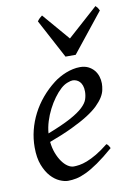

<svg xmlns="http://www.w3.org/2000/svg" viewBox="-83 -760 579 833"><g transform="rotate(-10 206.5 -343.0)"><path d="M190.9 -381.8Q174.8 -367.2 159.4 -346.2Q144 -325.2 131.6 -300.8Q119.1 -276.4 110.8 -249.8Q102.5 -223.1 100.6 -197.3Q164.6 -222.2 201.9 -242.4Q239.3 -262.7 258.3 -280.8Q277.3 -298.8 282.7 -315.4Q288.1 -332 288.1 -349.1Q288.1 -364.3 284.2 -375.2Q280.3 -386.2 273.9 -392.8Q267.6 -399.4 259.5 -402.6Q251.5 -405.8 243.2 -405.8Q235.4 -405.8 220.2 -400.1Q205.1 -394.5 190.9 -381.8ZM366.2 -371.1Q366.2 -357.4 363 -342.3Q359.9 -327.1 349.9 -311Q339.8 -294.9 322 -277.3Q304.2 -259.8 274.7 -241Q245.1 -222.2 202.6 -201.9Q160.2 -181.6 101.1 -159.7Q104 -132.3 112.5 -109.9Q121.1 -87.4 132.6 -71.3Q144 -55.2 157.5 -46.1Q170.9 -37.1 184.1 -37.1Q194.3 -37.1 209 -39.3Q223.6 -41.5 242.9 -48.8Q262.2 -56.2 286.4 -70.3Q310.5 -84.5 339.8 -107.9Q345.2 -105 349.4 -98.4Q353.5 -91.8 355 -87.9Q314.9 -53.2 284.2 -32Q253.4 -10.7 229.2 0.7Q205.1 12.2 185.8 16.1Q166.5 20 148.9 20Q132.8 20 112.3 11Q91.8 2 73.7 -17.8Q55.7 -37.6 43.2 -69.6Q30.8 -101.6 30.8 -147.9Q30.8 -186 40 -222.9Q49.3 -259.8 66.7 -293.7Q84 -327.6 109.4 -357.9Q134.8 -388.2 167 -413.1Q178.2 -421.9 192.4 -429.9Q206.5 -438 221.9 -444.1Q237.3 -450.2 253.2 -453.6Q269 -457 284.2 -457Q305.2 -457 320.6 -449.5Q335.9 -441.9 346.2 -429.7Q356.4 -417.5 361.3 -402.1Q366.2 -386.7 366.2 -371.1ZM275.9 -512.7H231L139.6 -684.1Q146.5 -693.4 150.4 -696.8Q154.3 -700.2 161.6 -706.1L263.7 -586.9L397 -706.1Q402.8 -700.7 405.5 -697Q408.2 -693.4 412.6 -684.1Z"/></g></svg>

Font: Gentium Plus
Style: Italic
Weight: 400
Italic angle: -8°
Designer: J. Victor Gaultney, Annie Olsen, Iska Routamaa
Foundry: SIL International
Version: Version 1.510